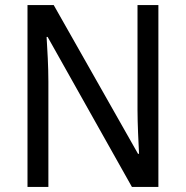

<svg xmlns="http://www.w3.org/2000/svg" viewBox="-20 -734 730 754"><path d="M602 0V-714H520V-302C520 -247 524 -172 526 -130H522L191 -714H88V0H170V-413C170 -475 166 -539 163 -589H167L498 0Z"/></svg>

Font: Noto Sans Lao Looped SemiCondensed
Style: Regular
Weight: 400
Width: 4
Designer: Mark Frömberg, Ben Mitchell
Foundry: The Fontpad Ltd
Version: Version 1.003